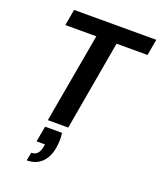

<svg xmlns="http://www.w3.org/2000/svg" viewBox="-174 -807 997 1194"><g transform="rotate(20 325.0 -210.0)"><path d="M187 0 292 -593H87L106 -700H650L631 -593H426L322 0ZM149 280 159 226Q184 226 199 210.5Q214 195 219 163L222 148H166L185 44H297Q301 71 300 96Q299 121 295 144Q284 208 246.5 244Q209 280 149 280Z"/></g></svg>

Font: DM Sans 16pt
Style: Bold Italic
Weight: 700
Italic angle: -10°
Version: Version 4.004;gftools[0.9.30]